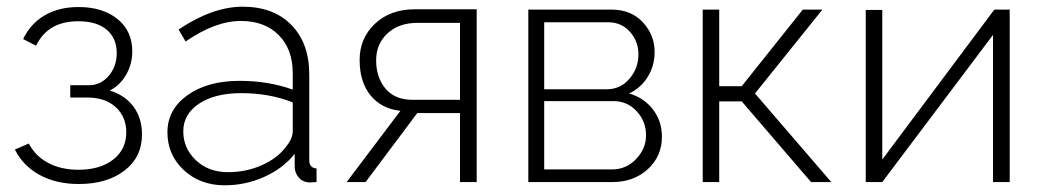

<svg xmlns="http://www.w3.org/2000/svg" viewBox="-20 -549 3142 579"><path d="M217.8 5.9Q149.9 5.9 99.9 -21.2Q49.8 -48.3 24.9 -98.1L66.9 -116.2Q86.4 -78.6 125 -57.9Q163.6 -37.1 216.8 -37.1Q282.2 -37.1 321.5 -67.9Q360.8 -98.6 360.8 -149.9Q360.8 -196.3 329.6 -225.3Q298.3 -254.4 245.1 -254.9H191.9V-292H249Q283.7 -292 307.9 -320.3Q332 -348.6 332 -389.2Q332 -433.6 302 -459.2Q272 -484.9 215.8 -484.9Q124 -484.9 88.9 -411.1L49.8 -431.2Q71.8 -477.5 114.7 -502.7Q157.7 -527.8 216.8 -527.8Q289.6 -527.8 334.2 -491.7Q378.9 -455.6 378.9 -394Q378.9 -356 360.4 -323.7Q341.8 -291.5 311 -275.9Q357.4 -261.7 382.8 -227.1Q408.2 -192.4 408.2 -144Q408.2 -75.2 355.5 -34.7Q302.7 5.9 217.8 5.9Z M484.9 -149.9Q484.9 -218.8 545.4 -262Q606 -305.2 702.6 -305.2Q789.1 -305.2 862.8 -278.8V-328.1Q862.8 -400.4 820.6 -443.1Q778.3 -485.8 706.5 -485.8Q629.4 -485.8 539.6 -423.8L518.6 -460Q621.1 -528.8 711.9 -528.8Q804.7 -528.8 858.6 -473.9Q912.6 -418.9 912.6 -324.2V-65.9Q912.6 -42.5 934.6 -41V0Q912.6 1.5 909.7 1Q891.1 -1 880.4 -14.2Q869.6 -27.3 868.7 -43.9V-85Q833 -40.5 776.4 -15.4Q719.7 9.8 657.7 9.8Q583.5 9.8 534.2 -36.1Q484.9 -82 484.9 -149.9ZM842.8 -106.9Q862.8 -131.3 862.8 -153.8V-240.2Q793 -268.1 707.5 -268.1Q628.4 -268.1 580.6 -236.6Q532.7 -205.1 532.7 -152.8Q532.7 -102.1 570.6 -65.9Q608.4 -29.8 667.5 -29.8Q722.7 -29.8 770 -51Q817.4 -72.3 842.8 -106.9Z M1025.4 0 1187.5 -214.8Q1130.9 -220.7 1097.7 -261Q1064.5 -301.3 1064.5 -368.2Q1064.5 -433.6 1110.6 -477.3Q1156.7 -521 1231.4 -521H1417.5V0H1367.2V-208H1238.3L1082.5 0ZM1224.1 -248H1367.2V-480H1238.3Q1182.6 -480 1148.4 -448.2Q1114.3 -416.5 1114.3 -367.2Q1114.3 -315.4 1142.6 -281.7Q1170.9 -248 1224.1 -248Z M1573.2 0V-520H1824.2Q1883.3 -520 1918.7 -481.7Q1954.1 -443.4 1954.1 -392.1Q1954.1 -350.6 1933.3 -317.1Q1912.6 -283.7 1877 -267.1Q1921.9 -254.4 1949 -219Q1976.1 -183.6 1976.1 -137.2Q1976.1 -77.6 1933.6 -38.8Q1891.1 0 1827.1 0ZM1621.1 -279.8H1810.1Q1851.1 -279.8 1878.2 -311.5Q1905.3 -343.3 1905.3 -384.8Q1905.3 -424.8 1879.4 -453.4Q1853.5 -481.9 1814 -481.9H1621.1ZM1621.1 -38.1H1826.2Q1868.2 -38.1 1898.2 -69.3Q1928.2 -100.6 1928.2 -141.1Q1928.2 -183.1 1899.9 -213.6Q1871.6 -244.1 1830.1 -244.1H1621.1Z M2099.1 0V-520H2148.9V-289.1H2216.8L2400.9 -520H2460L2256.8 -267.1L2486.8 0H2425.8L2216.8 -243.2H2148.9V0Z M2590.8 0V-519H2640.6V-67.9L2978.5 -520H3024.9V0H2974.6V-443.8L2640.6 0Z"/></svg>

Font: Rawline Light
Style: Regular
Weight: 300
Designer: Matt McInerney, Pablo Impallari, Rodrigo Fuenzalida
Foundry: Matt McInerney, Pablo Impallari, Rodrigo Fuenzalida
Version: Version 4.020;PS 004.020;hotconv 1.0.88;makeotf.lib2.5.64775